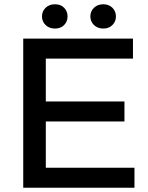

<svg xmlns="http://www.w3.org/2000/svg" viewBox="-20 -881 695 901"><path d="M89 0V-700H604V-606H195V-405H564V-311H195V-94H611V0ZM238 -747Q211 -747 194 -763.5Q177 -780 177 -804Q177 -828 194 -844.5Q211 -861 238 -861Q265 -861 281 -844.5Q297 -828 297 -804Q297 -780 281 -763.5Q265 -747 238 -747ZM465 -747Q438 -747 421 -763.5Q404 -780 404 -804Q404 -828 421 -844.5Q438 -861 465 -861Q491 -861 507.5 -844.5Q524 -828 524 -804Q524 -780 507.5 -763.5Q491 -747 465 -747Z"/></svg>

Font: REM
Style: Regular
Weight: 400
Designer: Octavio Pardo
Foundry: Ashler Design
Version: Version 1.005;gftools[0.9.28]